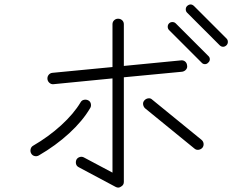

<svg xmlns="http://www.w3.org/2000/svg" viewBox="-20 -850 1043 862"><path d="M499 -11 334 -99Q324 -104 321.5 -113.5Q319 -123 323 -133Q328 -142 338 -145Q348 -148 357 -143L485 -75V-498L220 -472Q210 -471 202 -478Q194 -485 193 -495Q192 -506 198.5 -514Q205 -522 215 -523L485 -549V-741Q485 -752 492.5 -759Q500 -766 510 -766Q521 -766 528.5 -759Q536 -752 536 -741V-554L793 -579Q804 -580 811.5 -573.5Q819 -567 820 -556Q822 -546 815.5 -538Q809 -530 798 -528L536 -503V-33Q536 -19 523 -12Q512 -4 499 -11ZM154 -152Q145 -147 135 -149.5Q125 -152 120 -161Q115 -170 117.5 -180.5Q120 -191 129 -196Q198 -236 254.5 -287.5Q311 -339 342 -391Q347 -400 357.5 -402Q368 -404 377 -399Q386 -394 388 -383.5Q390 -373 385 -365Q351 -307 290.5 -251.5Q230 -196 154 -152ZM853 -183 631 -364Q624 -371 622.5 -381Q621 -391 628 -399Q635 -407 645.5 -408.5Q656 -410 663 -403L885 -222Q893 -215 894 -205Q895 -195 889 -187Q882 -179 871.5 -177.5Q861 -176 853 -183ZM966 -647 820 -793Q814 -799 814 -808Q814 -817 820 -823Q836 -837 851 -823L997 -677Q1003 -671 1003 -662Q1003 -653 997 -647Q990 -640 981.5 -640Q973 -640 966 -647ZM885 -569 739 -715Q733 -721 733 -730Q733 -739 739 -745Q745 -751 754 -751Q763 -751 769 -745L915 -599Q922 -593 922 -584Q922 -575 915 -569Q909 -562 900 -562Q891 -562 885 -569Z"/></svg>

Font: Kurewa Gothic CJK TC Regular
Style: Regular
Weight: 400
Designer: Max Yao
Foundry: Max-Everyday
Version: Version 1.071; ttfautohint (v1.8.3)